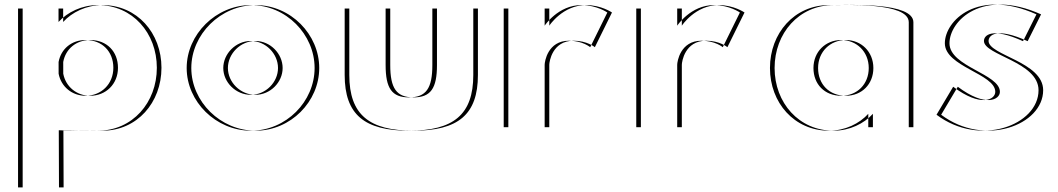

<svg xmlns="http://www.w3.org/2000/svg" viewBox="-20 -550 4572 830"><path d="M490 -257C490 -186 437 -136 370 -136C312.2 -136 264.4 -174.3 253.4 -231.4L253.3 -282.1C263.7 -338.7 309.6 -377 370 -377C442 -377 490 -327 490 -257ZM78 -513H253V-455C291 -497 353 -528 423 -528C573 -528 678 -407 678 -257C678 -107 573 15 423 15C392.8 15 323 17.5 254.1 13L255 260H78ZM470 -257C470 -327 422 -377 350 -377C289.6 -377 243.7 -338.7 233.3 -282.1L233.4 -231.4C244.4 -174.3 292.2 -136 350 -136C417 -136 470 -186 470 -257ZM58 -513V260H235L234.1 13C303 17.5 372.8 15 403 15C553 15 658 -107 658 -257C658 -407 553 -528 403 -528C333 -528 271 -497 233 -455V-513Z M965.2 -256C965.2 -317.8 1019.4 -372.9 1084 -372.9C1148.6 -372.9 1201.8 -317.8 1201.8 -256C1201.8 -194.3 1148.6 -140.1 1084 -140.1C1019.4 -140.1 965.2 -194.3 965.2 -256ZM807 -256C807 -401 933 -528 1085 -528C1237 -528 1360 -401 1360 -256C1360 -111 1237 15 1085 15C933 15 807 -111 807 -256ZM945.2 -256C945.2 -194.3 999.4 -140.1 1064 -140.1C1128.6 -140.1 1181.8 -194.3 1181.8 -256C1181.8 -317.8 1128.6 -372.9 1064 -372.9C999.4 -372.9 945.2 -317.8 945.2 -256ZM787 -256C787 -111 913 15 1065 15C1217 15 1340 -111 1340 -256C1340 -401 1217 -528 1065 -528C913 -528 787 -401 787 -256Z M1667 -513V-269C1667 -168 1694 -129 1768 -129C1842 -129 1869 -168 1869 -269V-513H2046V-226C2046 -54 1960 15 1768 15C1576 15 1490 -54 1490 -226V-513ZM1647 -513H1470V-226C1470 -54 1556 15 1748 15C1940 15 2026 -54 2026 -226V-513H1849V-269C1849 -168 1822 -129 1748 -129C1674 -129 1647 -168 1647 -269Z M2354.5 -513V-439C2354.5 -439 2412.5 -528 2513.5 -528C2579.5 -528 2625.5 -496 2625.5 -496L2551.5 -346C2551.5 -346 2518.5 -374 2459.5 -374C2367.5 -374 2354.5 -283 2354.5 -270V0H2177.5V-513ZM2334.5 -513H2157.5V0H2334.5V-270C2334.5 -283 2347.5 -374 2439.5 -374C2498.5 -374 2531.5 -346 2531.5 -346L2605.5 -496C2605.5 -496 2559.5 -528 2493.5 -528C2392.5 -528 2334.5 -439 2334.5 -439Z M2927.5 -513V-439C2927.5 -439 2985.5 -528 3086.5 -528C3152.5 -528 3198.5 -496 3198.5 -496L3124.5 -346C3124.5 -346 3091.5 -374 3032.5 -374C2940.5 -374 2927.5 -283 2927.5 -270V0H2750.5V-513ZM2907.5 -513H2730.5V0H2907.5V-270C2907.5 -283 2920.5 -374 3012.5 -374C3071.5 -374 3104.5 -346 3104.5 -346L3178.5 -496C3178.5 -496 3132.5 -528 3066.5 -528C2965.5 -528 2907.5 -439 2907.5 -439Z M3516.5 -256C3516.5 -327 3569.5 -377 3636.5 -377C3702.5 -377 3755.5 -327 3755.5 -256C3755.5 -186 3705.5 -136 3636.5 -136C3564.5 -136 3516.5 -186 3516.5 -256ZM3928.5 -454V0H3753.5V-58C3715.5 -16 3653.5 15 3583.5 15C3433.5 15 3328.5 -106 3328.5 -256C3328.5 -406 3433.5 -528 3583.5 -528C3652.5 -528 3928 -541 3928.5 -454ZM3496.5 -256C3496.5 -186 3544.5 -136 3616.5 -136C3685.5 -136 3735.5 -186 3735.5 -256C3735.5 -327 3682.5 -377 3616.5 -377C3549.5 -377 3496.5 -327 3496.5 -256ZM3908.5 -454C3908 -541 3632.5 -528 3563.5 -528C3413.5 -528 3308.5 -406 3308.5 -256C3308.5 -106 3413.5 15 3563.5 15C3633.5 15 3695.5 -16 3733.5 -58V0H3908.5Z M4120.5 -175C4240 -85 4302.5 -119 4302.5 -153C4302.5 -231 4084.5 -261.4 4084.5 -363C4084.5 -460 4225.5 -602 4480.5 -488L4422.5 -372C4286.5 -434 4253.5 -397 4253.5 -373C4253.5 -311 4489.5 -283 4489.5 -160C4489.5 -9 4235.5 87 4048.5 -54ZM4100.5 -175 4028.5 -54C4215.5 87 4469.5 -9 4469.5 -160C4469.5 -283 4233.5 -311 4233.5 -373C4233.5 -397 4266.5 -434 4402.5 -372L4460.5 -488C4205.5 -602 4064.5 -460 4064.5 -363C4064.5 -261.4 4282.5 -231 4282.5 -153C4282.5 -119 4220 -85 4100.5 -175Z"/></svg>

Font: Hussar Plate
Style: Regular
Weight: 700
Foundry: Cannot Into Space Fonts
Version: Version 0.798247